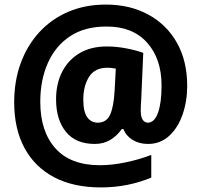

<svg xmlns="http://www.w3.org/2000/svg" viewBox="-20 -740 880 839"><path d="M798 -365Q798 -298 778 -240Q758 -182 719.5 -146.5Q681 -111 627 -111Q589 -111 560.5 -128Q532 -145 519 -176H512Q492 -147 462.5 -129Q433 -111 394 -111Q311 -111 268 -164Q225 -217 225 -306Q225 -374 251.5 -426Q278 -478 327.5 -507.5Q377 -537 447 -537Q489 -537 532.5 -528.5Q576 -520 606 -509L597 -303Q596 -293 595.5 -280Q595 -267 595 -257Q595 -228 604 -216Q613 -204 626 -204Q655 -204 670.5 -247.5Q686 -291 686 -366Q686 -484 622 -554.5Q558 -625 444 -624Q350 -624 286 -581.5Q222 -539 189 -464.5Q156 -390 156 -295Q156 -166 222 -92Q288 -18 417 -18Q469 -18 529 -30.5Q589 -43 641 -63V36Q594 56 538 67.5Q482 79 421 79Q301 79 216.5 34.5Q132 -10 87 -93.5Q42 -177 42 -293Q42 -386 70.5 -464Q99 -542 152 -599.5Q205 -657 278.5 -688.5Q352 -720 443 -720Q548 -720 628.5 -676Q709 -632 753.5 -552.5Q798 -473 798 -365ZM344 -305Q344 -252 361 -228Q378 -204 407 -204Q445 -204 461 -238.5Q477 -273 481 -346L486 -440Q468 -444 449 -444Q394 -444 369 -404Q344 -364 344 -305Z"/></svg>

Font: Noto Sans Ethiopic SemiCondensed ExtraBold
Style: Regular
Weight: 800
Width: 4
Designer: Monotype Design Team
Foundry: Monotype Imaging Inc.
Version: Version 2.102; ttfautohint (v1.8.4.7-5d5b)